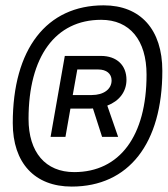

<svg xmlns="http://www.w3.org/2000/svg" viewBox="-20 -706 628 719"><path d="M248.5 -7.3C461.9 -7.3 587.9 -168.5 587.9 -440.9C587.9 -595.2 506.3 -686 368.2 -686C154.3 -686 27.8 -522.5 27.8 -245.1C27.8 -95.7 109.9 -7.3 248.5 -7.3ZM257.8 -61.5C150.4 -61.5 86.9 -135.7 86.9 -260.7C86.9 -494.1 187.5 -631.8 358.9 -631.8C465.8 -631.8 528.8 -555.7 528.8 -426.3C528.8 -196.8 428.2 -61.5 257.8 -61.5ZM169.4 -193.4H225.1L243.7 -299.3H315.9C320.3 -299.3 324.2 -299.3 328.1 -299.8L362.3 -193.4H422.4L381.8 -310.5C426.3 -327.6 453.6 -362.3 453.6 -407.2C453.6 -461.9 417 -496.6 357.9 -496.6H222.7ZM252.4 -350.1 269.5 -445.8H348.1C378.4 -445.8 397.9 -430.2 397.9 -404.8C397.9 -372.1 368.2 -350.1 323.7 -350.1Z"/></svg>

Font: Cascadia Mono PL Light
Style: Italic
Weight: 300
Italic angle: -10°
Monospace: yes
Designer: Aaron Bell
Foundry: Saja Typeworks
Version: Version 2404.023